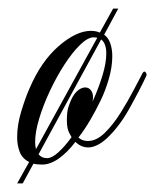

<svg xmlns="http://www.w3.org/2000/svg" viewBox="-20 -379 362 448"><path d="M20 49 48 -1Q32 -9 26 -24.5Q20 -40 20 -59Q20 -88 30 -120.5Q40 -153 49 -173Q76 -236 117 -271.5Q158 -307 192 -307Q204 -307 213 -303L244 -359H256L223 -298Q233 -291 237.5 -277.5Q242 -264 242 -248Q242 -222 233.5 -193.5Q225 -165 215 -145Q203 -120 190 -98Q177 -76 163 -58Q172 -50 185 -50Q205 -50 224.5 -69Q244 -88 261.5 -116Q279 -144 292.5 -170Q306 -196 313 -209Q315 -212 317 -212Q319 -212 321 -208.5Q323 -205 321 -201Q305 -167 281.5 -125Q258 -83 229 -56Q217 -45 206 -40Q195 -35 186 -35Q169 -35 156 -48Q137 -23 117 -9Q97 5 78 5Q67 5 58 3L33 49ZM62 -48Q62 -38 64 -31L207 -291Q206 -291 199 -292Q185 -292 167 -274.5Q149 -257 130.5 -228.5Q112 -200 96.5 -167Q81 -134 71.5 -102.5Q62 -71 62 -48ZM90 -10Q101 -10 116 -23.5Q131 -37 147 -59Q147 -59 141.5 -69Q136 -79 136 -99Q136 -107 137 -116.5Q138 -126 142 -136Q149 -156 159 -165.5Q169 -175 179 -175Q188 -175 193.5 -166.5Q199 -158 196 -142Q210 -173 219 -202.5Q228 -232 228 -254Q228 -278 216 -287L70 -19Q77 -10 90 -10Z"/></svg>

Font: Mea Culpa
Style: Regular
Weight: 400
Designer: Robert E. Leuschke
Foundry: Robert E. Leuschke
Version: Version 1.010; ttfautohint (v1.8.3)